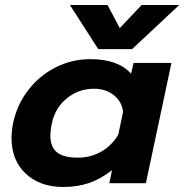

<svg xmlns="http://www.w3.org/2000/svg" viewBox="-20 -731 735 766"><path d="M259 -711H409L458 -619L545 -711H695L507 -535H372ZM26 -180Q26 -208 32 -239Q48 -314 93 -372Q138 -430 202.5 -462.5Q267 -495 341 -495Q451 -495 503 -437L513 -480H664L562 0H416L427 -52Q382 -17 335.5 -1Q289 15 232 15Q140 15 83 -38Q26 -91 26 -180ZM452 -194 471 -285Q466 -326 434 -351.5Q402 -377 355 -377Q294 -377 247 -339Q200 -301 187 -239Q181 -212 181 -189Q181 -145 207 -123.5Q233 -102 291 -102Q342 -102 384.5 -126.5Q427 -151 452 -194Z"/></svg>

Font: Prompt Semibold
Style: Italic
Weight: 600
Italic angle: -12°
Designer: Katatrad Team
Foundry: CadsonDemak
Version: Version 1.000